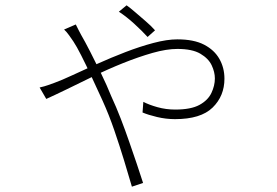

<svg xmlns="http://www.w3.org/2000/svg" viewBox="-20 -634 1040 722"><path d="M535 -495Q514 -518 485 -544.5Q456 -571 427 -590L456 -614Q469 -605 488 -588.5Q507 -572 527.5 -554.5Q548 -537 563 -520ZM265 -542Q270 -531 275 -522Q280 -513 285 -503Q299 -479 319 -440Q339 -401 360.5 -357Q382 -313 398 -273Q417 -232 434 -188Q451 -144 466 -100.5Q481 -57 494.5 -17.5Q508 22 518 54L476 68Q463 23 446.5 -31Q430 -85 410 -143.5Q390 -202 365 -257Q344 -303 323.5 -347Q303 -391 285.5 -425.5Q268 -460 256 -478Q250 -487 240 -501Q230 -515 221 -523ZM129 -305Q147 -309 161 -314Q175 -319 186 -323Q211 -332 253 -351.5Q295 -371 346 -394Q397 -417 451.5 -438Q506 -459 557 -472.5Q608 -486 647 -486Q709 -486 747.5 -466Q786 -446 805 -412.5Q824 -379 824 -338Q824 -273 779.5 -229.5Q735 -186 638 -186Q604 -186 570.5 -194Q537 -202 516 -211L519 -251Q540 -240 572 -231Q604 -222 639 -222Q698 -222 730 -239.5Q762 -257 775 -284.5Q788 -312 788 -339Q788 -363 776 -388.5Q764 -414 733.5 -432Q703 -450 647 -450Q606 -450 553.5 -435Q501 -420 443.5 -397Q386 -374 331 -347Q276 -320 229.5 -297.5Q183 -275 154 -262Z"/></svg>

Font: Noto Sans JP ExtraLight
Style: Regular
Weight: 250
Designer: Ryoko NISHIZUKA  (kana, bopomofo & ideographs); Paul D. Hunt (Latin, Greek & Cyrillic); Sandoll Communications , Soo-you
Foundry: Adobe
Version: Version 2.004-H2;hotconv 1.0.118;makeotfexe 2.5.65603